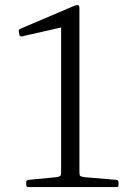

<svg xmlns="http://www.w3.org/2000/svg" viewBox="-20 -756 532 776"><path d="M451 -29Q459 -28 459 -19V-8Q459 0 451 0H94Q86 0 86 -9V-20Q86 -28 95 -29L209 -40Q221 -42 224 -45.5Q227 -49 227 -61V-677L262 -653L69 -609Q60 -607 58 -616L56 -629Q54 -636 63 -640L279 -732Q292 -737 296.5 -735Q301 -733 301 -722V-59Q301 -48 304.5 -45Q308 -42 321 -40Z"/></svg>

Font: Hahmlet Light
Style: Regular
Weight: 300
Designer: Minjoo Ham & Mark Frömberg
Foundry: hypertype
Version: Version 1.002